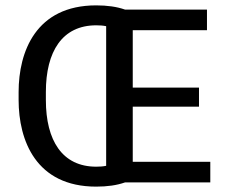

<svg xmlns="http://www.w3.org/2000/svg" viewBox="-20 -686 857 722"><path d="M50 -310C50 -158.3 115 15.8 341.7 15.8C383.3 15.8 419.2 10.8 450 0H770.8V-77.5H479.2V-285H728.3V-356.7H479.2V-572.5H758.3V-650H450C419.2 -660.8 383.3 -665.8 341.7 -665.8C115 -665.8 50 -491.7 50 -340ZM379.2 -587.5V-62.5C367.5 -60 355 -59.2 341.7 -59.2C214.2 -59.2 152.5 -157.5 152.5 -310V-340C152.5 -492.5 214.2 -590.8 341.7 -590.8C355 -590.8 367.5 -590 379.2 -587.5Z"/></svg>

Font: Boon Medium
Style: Regular
Weight: 500
Designer: Sungsit Sawaiwan
Foundry: FontUni
Version: Version 2.0